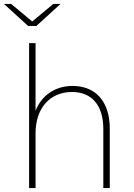

<svg xmlns="http://www.w3.org/2000/svg" viewBox="-38 -963 686 983"><path d="M111 0H144V-280C144 -408 216 -492 331 -492C430 -492 491 -426 491 -303V0H524V-305C524 -447 448 -523 334 -523C243 -523 175 -474 144 -396V-742H111ZM106 -830H148L272 -943H235L127 -853L19 -943H-18Z"/></svg>

Font: Chess Sans ExtraLight
Style: Regular
Weight: 275
Designer: Wolf Bōese
Foundry: Wolf Bōese
Version: Version 7.223;Glyphs 3.3 (3306)